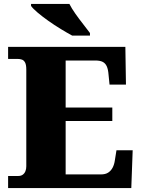

<svg xmlns="http://www.w3.org/2000/svg" viewBox="-20 -951 715 971"><path d="M21 0V-61H72Q86 -61 95 -67.5Q104 -74 108.5 -85Q113 -96 113 -110V-599Q113 -623 107 -634.5Q101 -646 91 -649.5Q81 -653 70 -653H21V-714H614L617 -523H534L529 -573Q527 -600 520 -615.5Q513 -631 499.5 -638Q486 -645 462 -645H312V-407H548V-339H312V-69H491Q513 -69 527 -78Q541 -87 549.5 -103Q558 -119 561 -141L569 -191H651L644 0ZM345 -771Q319 -785 287 -804.5Q255 -824 224 -846Q193 -868 169.5 -888Q146 -908 137 -921V-931H331Q342 -909 361 -882Q380 -855 400.5 -829Q421 -803 435 -784V-771Z"/></svg>

Font: Noto Serif Armenian Black
Style: Regular
Weight: 900
Version: Version 2.007